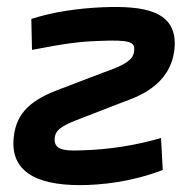

<svg xmlns="http://www.w3.org/2000/svg" viewBox="-20 -525 566 558"><path d="M280 -504C208 -501 137 -491 71 -470L73 -380C167 -398 207 -404 267 -406C358 -410 372 -403 370 -379C369 -353 347 -337 280 -314L157 -267C75 -237 28 -201 20 -127C9 -29 82 13 212 13C273 13 362 4 453 -31L448 -124C380 -104 300 -90 215 -88C164 -86 136 -90 139 -124C141 -145 155 -157 200 -175L334 -227C374 -242 475 -273 487 -382C499 -498 391 -508 280 -504Z"/></svg>

Font: Exo 2 Semi Bold
Style: Italic
Weight: 600
Italic angle: -8°
Designer: Natanael Gama
Version: Version 1.001;PS 001.001;hotconv 1.0.88;makeotf.lib2.5.64775